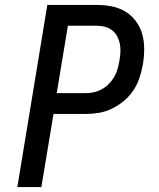

<svg xmlns="http://www.w3.org/2000/svg" viewBox="-20 -755 640 775"><path d="M50 0 171 -735H372Q403 -735 432.5 -729Q462 -723 486.5 -708Q511 -693 528.5 -669.5Q546 -646 554 -617.5Q562 -589 562 -558Q562 -527 557 -496Q552 -469 543.5 -442.5Q535 -416 519.5 -392Q504 -368 481 -348.5Q458 -329 432 -316.5Q406 -304 379 -299.5Q352 -295 325 -295H196L147 0ZM209 -379H324Q341 -379 358 -382.5Q375 -386 390.5 -394.5Q406 -403 419 -416Q432 -429 441 -444.5Q450 -460 454.5 -476.5Q459 -493 462 -510Q465 -527 466 -544Q467 -561 464 -577Q461 -593 453.5 -607.5Q446 -622 433.5 -632Q421 -642 405 -646.5Q389 -651 372 -651H254Z"/></svg>

Font: Iosevka Medium Extended
Style: Italic
Weight: 500
Width: 7
Italic angle: -9°
Monospace: yes
Designer: Belleve Invis
Foundry: Belleve Invis
Version: Version 32.5.0; ttfautohint (v1.8.4)